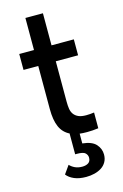

<svg xmlns="http://www.w3.org/2000/svg" viewBox="-125 -662 594 931"><g transform="rotate(-15 172.0 -196.5)"><path d="M188 214Q153 214 128.5 203.5Q104 193 91 176L120 135Q130 146 145.5 153.5Q161 161 182 161Q201 161 213 153Q225 145 225 127Q225 114 215 104Q205 94 173 94H164V-10H165Q132 -26 117 -60Q102 -94 102 -150V-366H28V-446H102V-607H190V-446H302V-366H190V-163Q190 -143 192.5 -127Q195 -111 203.5 -99.5Q212 -88 226.5 -81.5Q241 -75 265 -75Q284 -75 305 -78V1Q291 3 276.5 4Q262 5 248 5Q237 5 228 4.5Q219 4 211 3V52Q259 57 279 79.5Q299 102 299 131Q299 152 290 168Q281 184 265.5 194Q250 204 230 209Q210 214 188 214Z"/></g></svg>

Font: Tilda Sans Medium
Style: Regular
Weight: 500
Designer: ParaType Ltd
Foundry: ParaType Ltd
Version: Version 1.009